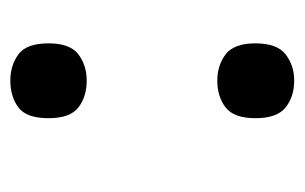

<svg xmlns="http://www.w3.org/2000/svg" viewBox="-129 -453 590 372"><g transform="rotate(-90 166.0 -267.0)"><path d="M196 -394Q165 -394 144 -410Q123 -426 123 -468Q123 -511 144 -526.5Q165 -542 196 -542Q225 -542 246.5 -526.5Q268 -511 268 -468Q268 -426 246.5 -410Q225 -394 196 -394ZM196 8Q165 8 144 -8.5Q123 -25 123 -67Q123 -109 144 -125Q165 -141 196 -141Q225 -141 246.5 -125Q268 -109 268 -67Q268 -25 246.5 -8.5Q225 8 196 8Z"/></g></svg>

Font: Noto Serif Bengali
Style: Bold
Weight: 700
Designer: Juan Bruce, Universal Thirst, Indian Type Foundry and the Monotype Design Team.
Foundry: Monotype Imaging Inc.
Version: Version 2.003; ttfautohint (v1.8.4.7-5d5b)